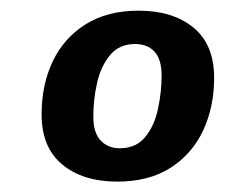

<svg xmlns="http://www.w3.org/2000/svg" viewBox="-20 -716 428 360"><path d="M200 -375.5Q135.5 -375.5 96.8 -407.5Q58 -439.5 58 -501.5Q58 -557 78.8 -600.8Q99.5 -644.5 140.2 -670.2Q181 -696 240 -696Q304 -696 342.8 -664.2Q381.5 -632.5 381.5 -570Q381.5 -515.5 360.8 -471.2Q340 -427 299.5 -401.2Q259 -375.5 200 -375.5ZM204.5 -438Q235 -438 252.2 -459Q269.5 -480 276.2 -511.8Q283 -543.5 283 -574.5Q283 -604.5 269.8 -619Q256.5 -633.5 233.5 -633.5Q203.5 -633.5 186.2 -612.5Q169 -591.5 162 -560.5Q155 -529.5 155 -497Q155 -467 168.8 -452.5Q182.5 -438 204.5 -438Z"/></svg>

Font: Chivo Medium
Style: Italic
Weight: 500
Italic angle: -8.05°
Designer: Hector Gatti
Foundry: Omnibus-Type
Version: Version 2.002